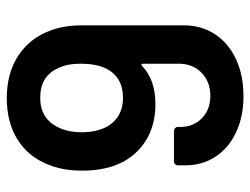

<svg xmlns="http://www.w3.org/2000/svg" viewBox="-108 -640 755 580"><g transform="rotate(90 270.0 -350.5)"><path d="M496 -221Q496 -160 476 -114Q452 -56 400.5 -24.5Q349 7 277 7Q202 7 149 -27.5Q96 -62 73 -124Q57 -166 57 -222V-527Q57 -581 84 -622Q111 -663 159.5 -685.5Q208 -708 271 -708Q332 -708 379.5 -686Q427 -664 453.5 -624Q480 -584 480 -532V-510Q480 -505 476.5 -501.5Q473 -498 468 -498H376Q371 -498 367.5 -501.5Q364 -505 364 -510V-517Q364 -557 337.5 -582.5Q311 -608 270 -608Q228 -608 200.5 -581.5Q173 -555 173 -513V-404Q173 -401 175 -400Q177 -399 179 -401Q221 -442 295 -442Q354 -442 398.5 -417Q443 -392 469 -345Q496 -294 496 -221ZM380 -219Q380 -264 363 -296Q335 -344 276 -344Q214 -344 188 -294Q173 -264 173 -216Q173 -175 186 -149Q210 -94 276 -94Q339 -94 365 -148Q380 -178 380 -219Z"/></g></svg>

Font: Amber EN SemiBold
Style: Regular
Weight: 600
Designer: Jeremy Tribby
Foundry: Tribby Type
Version: Version 1.408 November 24, 2021